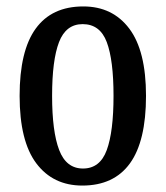

<svg xmlns="http://www.w3.org/2000/svg" viewBox="-20 -567 515 597"><path d="M236 10Q145 10 93 -59Q41 -128 41 -269Q41 -409 91 -478Q141 -547 239 -547Q330 -547 382 -478Q434 -409 434 -269Q434 -128 384 -59Q334 10 236 10ZM238 -43Q291 -43 312 -100.5Q333 -158 333 -269Q333 -380 312 -436Q291 -492 237 -492Q185 -492 163.5 -436Q142 -380 142 -269Q142 -158 164 -100.5Q186 -43 238 -43Z"/></svg>

Font: Noto Serif Tamil ExtraCondensed Medium
Style: Regular
Weight: 500
Width: 2
Designer: Indian Type Foundry, Tom Grace, and the Monotype Design Team
Foundry: Monotype Imaging Inc.
Version: Version 2.004; ttfautohint (v1.8.4.7-5d5b)